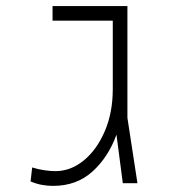

<svg xmlns="http://www.w3.org/2000/svg" viewBox="-20 -606 626 635"><path d="M155.3 8.8Q137.7 8.8 119.4 5.6Q101.1 2.4 81.1 -5.9L86.4 -52.2Q106.4 -45.9 126.5 -43Q146.5 -40 163.1 -40Q213.9 -40 257.1 -75.4Q300.3 -110.8 326.7 -172.4Q353 -233.9 353 -311.5V-537.6H153.8V-585.9H401.4V-216.3L434.6 0H386.2L365.2 -160.6Q338.4 -86.4 285.9 -38.8Q233.4 8.8 155.3 8.8Z"/></svg>

Font: Cascadia Code NF ExtraLight
Style: Regular
Weight: 200
Monospace: yes
Designer: Aaron Bell
Foundry: Saja Typeworks
Version: Version 2404.023; ttfautohint (v1.8.4)